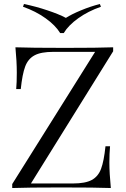

<svg xmlns="http://www.w3.org/2000/svg" viewBox="-20 -946 634 966"><path d="M42 0ZM135.7 -22.9H346.7Q409.2 -22.9 441.7 -40.5Q474.1 -58.1 488.5 -96.7Q502.9 -135.3 510.7 -210H533.7Q530.3 -173.3 530.3 -127.9Q530.3 -76.2 537.6 0Q463.4 -2.9 288.6 -2.9Q117.7 -2.9 41.5 0V-20L458.5 -685.1H248.5Q186 -685.1 153.6 -667.5Q121.1 -649.9 106.7 -611.3Q92.3 -572.8 84.5 -498H61.5Q64.5 -529.8 64.5 -580.1Q64.5 -636.7 57.6 -708Q131.3 -705.1 306.6 -705.1Q476.6 -705.1 549.3 -708V-688ZM300.8 -779.8H282.7Q258.8 -818.8 209.2 -854.2Q159.7 -889.6 95.7 -912.1L100.6 -925.8Q160.2 -913.6 218.5 -894Q276.9 -874.5 311.5 -856Q340.3 -874.5 387.5 -894Q434.6 -913.6 482.4 -925.8L487.8 -912.1Q423.3 -889.6 373.8 -854.2Q324.2 -818.8 300.8 -779.8Z"/></svg>

Font: Playfair Display SC
Style: Regular
Weight: 400
Designer: Claus Eggers Sørensen
Foundry: Claus Eggers Sørensen
Version: Version 1.004;PS 001.004;hotconv 1.0.70;makeotf.lib2.5.58329